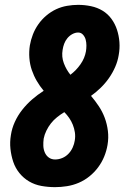

<svg xmlns="http://www.w3.org/2000/svg" viewBox="-20 -763 540 791"><path d="M207 8Q178 8 150.5 3Q123 -2 100 -15.5Q77 -29 60 -50Q43 -71 34.5 -96.5Q26 -122 23 -150Q20 -178 25 -207Q29 -234 41 -260.5Q53 -287 71.5 -310.5Q90 -334 112.5 -353.5Q135 -373 160 -389Q144 -408 131.5 -429.5Q119 -451 111 -474.5Q103 -498 101 -524Q99 -550 103 -576Q107 -599 115.5 -621Q124 -643 138 -663Q152 -683 171 -699Q190 -715 211.5 -725Q233 -735 256.5 -739Q280 -743 302 -743Q329 -743 355 -737.5Q381 -732 402.5 -719Q424 -706 439 -685.5Q454 -665 462 -640.5Q470 -616 472 -589.5Q474 -563 469 -536Q465 -511 454.5 -487Q444 -463 429 -441.5Q414 -420 395 -401.5Q376 -383 355 -368Q372 -348 387 -325.5Q402 -303 411.5 -277.5Q421 -252 424.5 -223.5Q428 -195 423 -166Q419 -142 409.5 -118.5Q400 -95 384.5 -74Q369 -53 348.5 -36.5Q328 -20 304.5 -10Q281 0 256 4Q231 8 207 8ZM270 -455Q294 -473 311.5 -498Q329 -523 334 -551Q336 -563 336 -575.5Q336 -588 333 -599.5Q330 -611 322 -620Q314 -629 302 -629Q290 -629 278 -622.5Q266 -616 257.5 -605.5Q249 -595 244.5 -583Q240 -571 238 -558Q233 -529 243 -502.5Q253 -476 270 -455ZM207 -106Q222 -106 236.5 -112Q251 -118 262 -129.5Q273 -141 279.5 -155.5Q286 -170 288 -184Q291 -201 288.5 -217.5Q286 -234 280 -249Q274 -264 265 -277Q256 -290 245 -301Q230 -292 215.5 -280.5Q201 -269 190 -255Q179 -241 171 -224.5Q163 -208 160 -192Q158 -177 158.5 -162.5Q159 -148 164.5 -135Q170 -122 181 -114Q192 -106 207 -106Z"/></svg>

Font: Iosevka Term Curly Hv Obl
Style: Regular
Weight: 900
Italic angle: -9°
Designer: Belleve Invis
Foundry: Belleve Invis
Version: Version 32.3.0